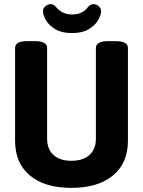

<svg xmlns="http://www.w3.org/2000/svg" viewBox="-20 -901 691 929"><path d="M325 8Q196 8 124.5 -52Q53 -112 53 -220V-669Q53 -702 113 -702H148Q208 -702 208 -669V-230Q208 -179 239 -151Q270 -123 325 -123Q381 -123 412.5 -151Q444 -179 444 -230V-669Q444 -702 504 -702H539Q599 -702 599 -669V-220Q599 -112 526.5 -52Q454 8 325 8ZM328 -741Q279 -741 248 -759.5Q217 -778 202.5 -803Q188 -828 188 -847Q188 -861 200 -871Q212 -881 225 -881Q233 -881 239.5 -877.5Q246 -874 255 -863Q283 -831 329 -831Q379 -831 404 -865Q416 -881 432 -881Q446 -881 457.5 -871Q469 -861 469 -847Q469 -828 454.5 -803Q440 -778 409 -759.5Q378 -741 328 -741Z"/></svg>

Font: Asap Semi Condensed
Style: Bold
Weight: 700
Width: 4
Designer: Pablo Cosgaya
Foundry: Omnibus-Type
Version: Version 3.001; ttfautohint (v1.8.4.7-5d5b)